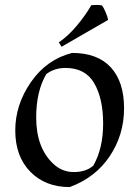

<svg xmlns="http://www.w3.org/2000/svg" viewBox="-20 -748 566 780"><path d="M273 -533Q376 -533 430 -474.5Q484 -416 484 -308Q484 -200 425.5 -113Q367 -26 263 12Q164 12 103 -50.5Q42 -113 42 -218Q42 -323 106 -415Q170 -507 273 -533ZM246 -472Q201 -472 168 -447Q127 -377 127 -271Q127 -149 195 -84Q231 -49 280 -49Q329 -49 359 -75Q399 -145 399 -246Q399 -347 363 -409.5Q327 -472 246 -472ZM351 -727Q361 -728 372.5 -728Q384 -728 394 -726Q401 -718 409.5 -697.5Q418 -677 419 -667L230 -558L219 -576Q256 -601 291.5 -643Q327 -685 351 -727Z"/></svg>

Font: Almendra SC
Style: Regular
Weight: 400
Designer: Ana Sanfelippo
Foundry: Ana Sanfelippo
Version: Version 1.002